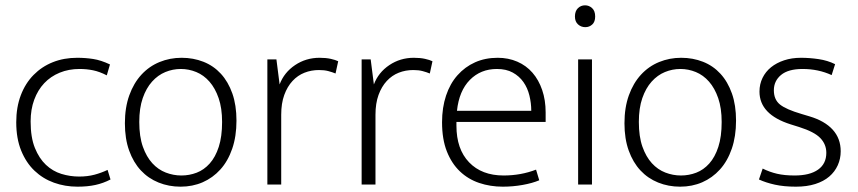

<svg xmlns="http://www.w3.org/2000/svg" viewBox="-20 -693 3221 721"><path d="M277 -30Q309 -30 335 -37Q361 -44 384 -55L395 -19Q368 -5 338.5 1.5Q309 8 271 8Q224 8 182.5 -7Q141 -22 109.5 -52Q78 -82 59.5 -127.5Q41 -173 41 -234Q41 -290 58 -335Q75 -380 106 -411.5Q137 -443 178.5 -459.5Q220 -476 270 -476Q301 -476 330 -471.5Q359 -467 393 -451L381 -410Q354 -424 329.5 -429Q305 -434 279 -434Q238 -434 204 -420Q170 -406 146 -380.5Q122 -355 108.5 -318.5Q95 -282 95 -237Q95 -177 111 -137.5Q127 -98 152.5 -74Q178 -50 210.5 -40Q243 -30 277 -30Z M868 -240Q868 -181 852 -134.5Q836 -88 807.5 -56.5Q779 -25 741 -8.5Q703 8 658 8Q614 8 575.5 -7.5Q537 -23 509 -53Q481 -83 465 -127.5Q449 -172 449 -230Q449 -289 465.5 -335Q482 -381 511 -412.5Q540 -444 579 -460Q618 -476 662 -476Q706 -476 744 -461Q782 -446 809.5 -416Q837 -386 852.5 -342Q868 -298 868 -240ZM814 -235Q814 -287 801 -324.5Q788 -362 766.5 -386.5Q745 -411 717 -422.5Q689 -434 659 -434Q629 -434 601 -422.5Q573 -411 551 -386.5Q529 -362 516 -324.5Q503 -287 503 -235Q503 -180 516.5 -142Q530 -104 552 -80Q574 -56 602.5 -45Q631 -34 661 -34Q691 -34 718.5 -44.5Q746 -55 767.5 -79Q789 -103 801.5 -141.5Q814 -180 814 -235Z M984 0V-470H1018L1030 -376Q1047 -421 1088 -448.5Q1129 -476 1180 -476Q1204 -476 1222 -472Q1240 -468 1250 -463L1240 -417Q1228 -422 1213 -426Q1198 -430 1178 -430Q1149 -430 1123.5 -420Q1098 -410 1078.5 -389Q1059 -368 1047.5 -336.5Q1036 -305 1036 -262V0Z M1338 0V-470H1372L1384 -376Q1401 -421 1442 -448.5Q1483 -476 1534 -476Q1558 -476 1576 -472Q1594 -468 1604 -463L1594 -417Q1582 -422 1567 -426Q1552 -430 1532 -430Q1503 -430 1477.5 -420Q1452 -410 1432.5 -389Q1413 -368 1401.5 -336.5Q1390 -305 1390 -262V0Z M2029 -235H1694V-221Q1694 -133 1741.5 -83.5Q1789 -34 1871 -34Q1936 -34 1993 -56L2005 -16Q1979 -5 1942.5 1.5Q1906 8 1868 8Q1821 8 1779.5 -6Q1738 -20 1707 -49.5Q1676 -79 1658 -124.5Q1640 -170 1640 -234Q1640 -289 1655 -334Q1670 -379 1698 -410.5Q1726 -442 1764 -459Q1802 -476 1849 -476Q1889 -476 1922.5 -461.5Q1956 -447 1979.5 -420Q2003 -393 2016 -355Q2029 -317 2029 -271ZM1975 -277Q1975 -306 1968 -334.5Q1961 -363 1945.5 -385Q1930 -407 1905.5 -420.5Q1881 -434 1846 -434Q1785 -434 1744.5 -393Q1704 -352 1696 -277Z M2151 0V-470H2203V0ZM2178 -591Q2162 -591 2150.5 -601.5Q2139 -612 2139 -631Q2139 -651 2150 -662Q2161 -673 2177 -673Q2192 -673 2203.5 -662.5Q2215 -652 2215 -631Q2215 -611 2204 -601Q2193 -591 2178 -591Z M2744 -240Q2744 -181 2728 -134.5Q2712 -88 2683.5 -56.5Q2655 -25 2617 -8.5Q2579 8 2534 8Q2490 8 2451.5 -7.5Q2413 -23 2385 -53Q2357 -83 2341 -127.5Q2325 -172 2325 -230Q2325 -289 2341.5 -335Q2358 -381 2387 -412.5Q2416 -444 2455 -460Q2494 -476 2538 -476Q2582 -476 2620 -461Q2658 -446 2685.5 -416Q2713 -386 2728.5 -342Q2744 -298 2744 -240ZM2690 -235Q2690 -287 2677 -324.5Q2664 -362 2642.5 -386.5Q2621 -411 2593 -422.5Q2565 -434 2535 -434Q2505 -434 2477 -422.5Q2449 -411 2427 -386.5Q2405 -362 2392 -324.5Q2379 -287 2379 -235Q2379 -180 2392.5 -142Q2406 -104 2428 -80Q2450 -56 2478.5 -45Q2507 -34 2537 -34Q2567 -34 2594.5 -44.5Q2622 -55 2643.5 -79Q2665 -103 2677.5 -141.5Q2690 -180 2690 -235Z M3103 -411Q3053 -434 2994 -434Q2940 -434 2913 -411.5Q2886 -389 2886 -354Q2886 -319 2909 -300.5Q2932 -282 2990 -265L3020 -256Q3077 -239 3107 -206Q3137 -173 3137 -125Q3137 -97 3126 -72.5Q3115 -48 3094 -30Q3073 -12 3041.5 -2Q3010 8 2969 8Q2924 8 2890 0.5Q2856 -7 2830 -19L2844 -60Q2870 -47 2898 -40.5Q2926 -34 2964 -34Q3021 -34 3052 -56Q3083 -78 3083 -119Q3083 -151 3060.5 -174.5Q3038 -198 2981 -216L2949 -226Q2832 -263 2832 -349Q2832 -377 2843.5 -400.5Q2855 -424 2875.5 -440.5Q2896 -457 2924.5 -466.5Q2953 -476 2988 -476Q3020 -476 3054 -471Q3088 -466 3116 -452Z"/></svg>

Font: Mukta Mahee ExtraLight
Style: Regular
Weight: 275
Designer: Shuchita Grover, Noopur Datye, Girish Dalvi, Yashodeep Gholap
Foundry: Ek Type
Version: Version 2.538;PS 1.000;hotconv 16.6.51;makeotf.lib2.5.65220;